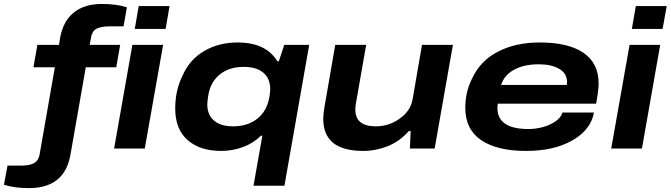

<svg xmlns="http://www.w3.org/2000/svg" viewBox="-107 -755 3409 976"><path d="M40 201.2Q-34.7 201.2 -86.9 184.1L-68.8 86.9H-2Q44.9 86.9 66.9 74Q88.9 61 94.2 30.8L171.9 -413.1H63L83 -526.9H192.9L199.2 -565.9Q214.8 -648.9 268.8 -691.9Q322.8 -734.9 411.1 -734.9Q485.8 -734.9 538.1 -717.8L521 -621.1H453.1Q404.8 -621.1 382.6 -608.4Q360.4 -595.7 356 -564.9L349.1 -526.9H503.9L483.9 -413.1H329.1L251 32.2Q221.2 201.2 40 201.2ZM578.1 -607.9 598.1 -724.1H754.9L734.9 -607.9ZM473.1 0 565.9 -526.9H722.2L628.9 0Z M1181.6 189 1226.6 -64.9H1218.8Q1181.6 -27.3 1128.4 -7.6Q1075.2 12.2 1017.6 12.2Q909.2 12.2 846.4 -43.2Q783.7 -98.6 783.7 -203.1Q783.7 -294.4 819.8 -368.2Q856 -452.1 930.7 -495.6Q1005.4 -539.1 1100.6 -539.1Q1245.1 -539.1 1302.7 -443.8H1310.5L1337.9 -526.9H1464.8L1338.9 189ZM1077.6 -112.8Q1152.3 -112.8 1200.9 -151.6Q1249.5 -190.4 1261.7 -258.8Q1266.6 -285.2 1266.6 -301.8Q1266.6 -355.5 1231.7 -385.3Q1196.8 -415 1131.8 -415Q1058.1 -415 1010.5 -376.7Q962.9 -338.4 951.7 -270Q946.8 -240.2 946.8 -224.1Q946.8 -171.4 980.7 -142.1Q1014.6 -112.8 1077.6 -112.8Z M1739.3 12.2Q1536.1 12.2 1536.1 -150.9Q1536.1 -176.3 1542.5 -211.9L1597.2 -526.9H1754.4L1702.1 -229Q1699.2 -212.4 1699.2 -198.2Q1699.2 -112.8 1803.2 -112.8Q1869.1 -112.8 1924.1 -151.4Q1979 -189.9 1990.2 -249L2038.1 -526.9H2195.3L2102.5 0H1976.6L1980.5 -88.9H1971.2Q1924.8 -36.1 1864 -12Q1803.2 12.2 1739.3 12.2Z M2567.4 12.2Q2419.9 12.2 2339.1 -42.5Q2258.3 -97.2 2258.3 -207Q2258.3 -290 2294.4 -358.9Q2335.9 -447.3 2425.8 -493.2Q2515.6 -539.1 2636.2 -539.1Q2783.2 -539.1 2859.6 -486.1Q2936 -433.1 2936 -331.1Q2936 -295.4 2923.3 -228H2423.3Q2421.4 -214.4 2421.4 -207Q2421.4 -99.1 2579.1 -99.1Q2613.3 -99.1 2648.7 -107.9Q2684.1 -116.7 2714.4 -136.5Q2744.6 -156.2 2752.4 -183.1H2912.1Q2897 -95.7 2803.2 -41.7Q2709.5 12.2 2567.4 12.2ZM2440.4 -323.2H2774.4Q2775.4 -328.1 2775.4 -337.9Q2775.4 -381.8 2735.6 -405Q2695.8 -428.2 2631.3 -428.2Q2556.2 -428.2 2505.9 -400.4Q2455.6 -372.6 2440.4 -323.2Z M3105 -607.9 3125 -724.1H3282.2L3261.2 -607.9ZM3000 0 3093.3 -526.9H3249L3156.2 0Z"/></svg>

Font: Archivo Expanded
Style: Bold Italic
Weight: 700
Width: 7
Italic angle: -10°
Designer: Hector Gatti
Foundry: Omnibus-Type
Version: Version 2.001